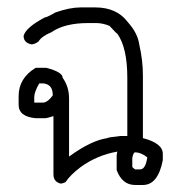

<svg xmlns="http://www.w3.org/2000/svg" viewBox="-20 -497 488 528"><path d="M242.2 -476.6Q301.8 -476.6 332 -435.5Q358.9 -405.8 363.3 -373Q373 -330.6 373 -289.1V-117.2Q427.7 -103 427.7 -74.2V-56.6Q414.6 11.7 373 11.7H351.6Q315.9 11.7 300.8 -29.3V-70.3L302.7 -80.1Q246.6 -70.3 201.2 -37.1Q172.4 -15.1 160.2 3.9Q152.3 7.8 146.5 7.8Q127 2.9 127 -17.6V-177.7Q109.4 -171.9 103.5 -171.9H78.1Q31.2 -176.3 31.2 -209V-232.4Q31.2 -282.2 78.1 -310.5H107.4Q152.3 -298.8 152.3 -283.2Q169.9 -258.3 169.9 -226.6V-66.4Q230.5 -110.8 275.4 -117.2Q275.4 -119.1 310.5 -123H330.1V-283.2Q330.1 -365.7 302.7 -404.3Q300.8 -404.3 281.2 -425.8Q262.7 -433.6 244.1 -433.6H222.7Q157.2 -433.6 121.1 -408.2Q94.7 -397.5 85.9 -382.8Q75.2 -375 66.4 -375Q44.9 -379.4 44.9 -398.4Q50.8 -421.4 103.5 -449.2Q108.9 -449.2 132.8 -462.9Q172.4 -476.6 201.2 -476.6ZM87.9 -267.6Q74.2 -243.7 74.2 -230.5V-214.8H97.7Q110.4 -214.8 125 -234.4V-236.3Q125 -264.6 99.6 -267.6ZM343.8 -62.5V-39.1Q343.8 -36.1 351.6 -31.2H365.2Q379.9 -31.2 384.8 -62.5V-64.5Q367.2 -78.1 351.6 -78.1Q346.7 -78.1 343.8 -62.5Z"/></svg>

Font: CEF Fonts CJK
Style: Regular
Weight: 400
Designer: PartyBoss (派对大魔王)
Version: Release 2.25